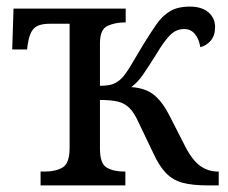

<svg xmlns="http://www.w3.org/2000/svg" viewBox="-20 -562 690 582"><path d="M103 0V-42H116Q149 -42 170 -54.5Q191 -67 191 -114V-490H131Q97 -490 83 -476Q69 -462 64 -427L62 -412H17L21 -536H361V-494H358Q329 -494 306 -483.5Q283 -473 283 -431V-302Q309 -302 323 -307.5Q337 -313 348 -324Q360 -336 376 -362.5Q392 -389 415 -428Q436 -462 454 -488Q472 -514 495.5 -528Q519 -542 555 -542Q592 -542 612 -524.5Q632 -507 632 -480Q632 -454 618.5 -438.5Q605 -423 587 -419Q584 -442 571.5 -458Q559 -474 538 -474Q514 -474 495.5 -455.5Q477 -437 454 -398Q429 -358 413 -335Q397 -312 378 -298Q421 -295 446.5 -274.5Q472 -254 493 -213L541 -119Q563 -76 587 -59Q611 -42 640 -42H643V0H611Q563 0 533.5 -8Q504 -16 483.5 -37Q463 -58 445 -97L400 -191Q387 -220 372.5 -234.5Q358 -249 337.5 -254Q317 -259 283 -259V-111Q283 -66 303.5 -54Q324 -42 356 -42H360V0Z"/></svg>

Font: Noto Serif SemiCondensed
Style: Regular
Weight: 400
Width: 4
Designer: Monotype Design Team
Foundry: Monotype Imaging Inc.
Version: Version 2.013